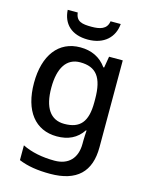

<svg xmlns="http://www.w3.org/2000/svg" viewBox="-142 -837 904 1165"><g transform="rotate(15 310.0 -254.5)"><path d="M468 -749H404C397 -697 352 -687 301 -687C241 -687 204 -694 198 -749H135C140 -662 196 -606 299 -606C400 -606 461 -664 468 -749ZM269 -549C133 -549 52 -442 52 -268C52 -93 133 10 269 10C339 10 394 -15 431 -71H435C434 -57 432 -22 432 -5V13C432 104 381 156 294 156C217 156 147 142 91 114V207C146 230 210 240 288 240C456 240 537 161 537 7V-539H451L439 -468H434C395 -523 338 -549 269 -549ZM291 -461C391 -461 436 -406 436 -268V-248C436 -125 392 -75 293 -75C206 -75 161 -142 161 -267C161 -393 207 -461 291 -461Z"/></g></svg>

Font: Noto Sans Malayalam Medium
Style: Regular
Weight: 500
Designer: Jelle Bosma - Monotype Design Team
Foundry: Monotype Imaging Inc.
Version: Version 2.104